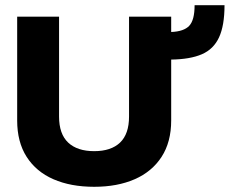

<svg xmlns="http://www.w3.org/2000/svg" viewBox="-20 -708 883 738"><path d="M342 10Q252 10 185.5 -19Q119 -48 82.5 -105Q46 -162 46 -245V-644H207V-260Q207 -193 242 -160Q277 -127 342 -127Q407 -127 441.5 -160Q476 -193 476 -260V-644H638V-585Q687 -587 707.5 -609Q728 -631 728 -688H843Q843 -610 822 -564.5Q801 -519 756 -499.5Q711 -480 638 -479V-245Q638 -162 601 -105Q564 -48 497.5 -19Q431 10 342 10Z"/></svg>

Font: Kanit SemiBold
Style: Regular
Weight: 600
Designer: Katatrad Team
Foundry: CadsonDemak
Version: Version 2.000; ttfautohint (v1.8.3)